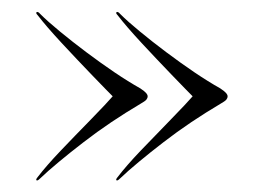

<svg xmlns="http://www.w3.org/2000/svg" viewBox="-20 -402 458 329"><path d="M370 -237Q370 -234 367.8 -231.2Q365.5 -228.5 357.5 -224Q333 -209.5 308 -192.8Q283 -176 260 -158.2Q237 -140.5 217.8 -124.5Q198.5 -108.5 185.5 -96Q183.5 -94 182 -93.2Q180.5 -92.5 179.5 -93Q179 -94 179.2 -95Q179.5 -96 181.5 -98.5Q196 -117.5 221 -143.8Q246 -170 272 -196.5Q298 -223 316.5 -244V-230.5Q300.5 -246.5 274.5 -273.5Q248.5 -300.5 222.5 -328.5Q196.5 -356.5 181.5 -376Q179.5 -378 179.2 -379.2Q179 -380.5 179.5 -381Q180.5 -382 182.2 -381.2Q184 -380.5 185.5 -378.5Q199 -365 220 -347.8Q241 -330.5 265 -312.5Q289 -294.5 313 -278.2Q337 -262 357.5 -250.5Q365 -245.5 367.5 -242.5Q370 -239.5 370 -237ZM233 -237Q233 -234 230.8 -231.2Q228.5 -228.5 220.5 -224Q196 -209.5 171 -192.8Q146 -176 123 -158.2Q100 -140.5 80.8 -124.5Q61.5 -108.5 48.5 -96Q46.5 -94 45 -93.2Q43.5 -92.5 42.5 -93Q42 -94 42.2 -95Q42.5 -96 44.5 -98.5Q59 -117.5 84 -143.8Q109 -170 135 -196.5Q161 -223 179.5 -244V-230.5Q163.5 -246.5 137.5 -273.5Q111.5 -300.5 85.5 -328.5Q59.5 -356.5 44.5 -376Q42.5 -378 42.2 -379.2Q42 -380.5 42.5 -381Q43.5 -382 45.2 -381.2Q47 -380.5 48.5 -378.5Q62 -365 83 -347.8Q104 -330.5 128 -312.5Q152 -294.5 176 -278.2Q200 -262 220.5 -250.5Q228 -245.5 230.5 -242.5Q233 -239.5 233 -237Z"/></svg>

Font: Fraunces 120pt Light
Style: Regular
Weight: 300
Version: Version 1.000;[b76b70a41]